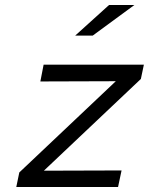

<svg xmlns="http://www.w3.org/2000/svg" viewBox="-20 -746 640 766"><path d="M45 0 57 -58 442 -422 141 -421 154 -488H554L542 -431L155 -65L465 -66L451 0ZM280 -604 415 -726H516L350 -604Z"/></svg>

Font: Red Hat Mono
Style: Italic
Weight: 300
Italic angle: -12°
Monospace: yes
Designer: Pentagram, MCKL
Foundry: Pentagram, MCKL
Version: Version 1.023